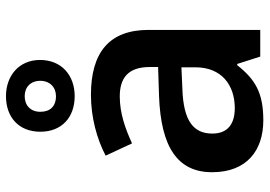

<svg xmlns="http://www.w3.org/2000/svg" viewBox="-146 -722 879 626"><g transform="rotate(-90 293.0 -409.5)"><path d="M292 -605C359 -605 410 -647 410 -718C410 -787 358 -829 292 -829C223 -829 176 -787 176 -717C176 -647 223 -605 292 -605ZM292 -666C258 -666 241 -686 241 -717C241 -749 262 -768 292 -768C321 -768 342 -749 342 -717C342 -686 321 -666 292 -666ZM296 -552C222 -552 151 -532 98 -504L138 -418C186 -440 236 -458 291 -458C351 -458 387 -431 387 -360V-333L293 -330C125 -324 44 -269 44 -157C44 -43 116 10 213 10C303 10 346 -16 393 -75H397L421 0H508V-364C508 -492 435 -552 296 -552ZM319 -254 386 -257V-211C386 -126 328 -83 253 -83C204 -83 170 -104 170 -156C170 -215 207 -251 319 -254Z"/></g></svg>

Font: Noto Sans New Tai Lue Semibold
Style: Regular
Weight: 600
Designer: Monotype Design Team
Foundry: Monotype Imaging Inc.
Version: Version 2.004